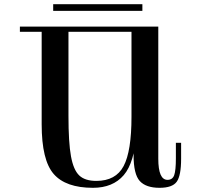

<svg xmlns="http://www.w3.org/2000/svg" viewBox="-20 -877 970 917"><path d="M179 -283V-750H307V-324Q307 -196 319 -130.5Q331 -65 358.5 -39Q386 -13 440 -13Q533 -13 570.5 -84Q608 -155 608 -319L632 -247Q623 -101 571 -40.5Q519 20 424 20Q294 20 236.5 -46Q179 -112 179 -283ZM445 -725V-750H631V-725ZM247 -750H545V-725H247ZM75 -725V-750H210V-725ZM618 -136V-165L608 -185V-750H736V-119Q736 -18 780 -18Q804 -18 812 -40.5Q820 -63 820 -121V-195H845V-119Q845 -38 824 -9Q803 20 742 20Q677 20 647.5 -12.5Q618 -45 618 -136ZM660 -825H234V-857H660Z"/></svg>

Font: Solide Mirage
Style: Mono
Weight: 400
Width: 6
Designer: Jérémy Landes
Foundry: Velvetyne Type Foundry
Version: Version 1.1